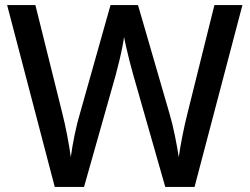

<svg xmlns="http://www.w3.org/2000/svg" viewBox="-20 -827 981 754"><path d="M932 -807 744 -93H629L503 -534Q496 -558 488.5 -588Q481 -618 475 -644.5Q469 -671 467 -682Q466 -671 461 -645Q456 -619 448.5 -588Q441 -557 434 -531L310 -93H195L8 -807H119L224 -385Q235 -342 244 -294.5Q253 -247 258 -210Q263 -248 273 -297Q283 -346 295 -385L414 -807H522L645 -383Q657 -343 667 -293.5Q677 -244 682 -210Q687 -246 696.5 -294Q706 -342 717 -385L822 -807Z"/></svg>

Font: Noto Sans Kannada UI Medium
Style: Regular
Weight: 500
Designer: Jelle Bosma - Monotype Design Team
Foundry: Monotype Imaging Inc.
Version: Version 2.005; ttfautohint (v1.8.4.7-5d5b)